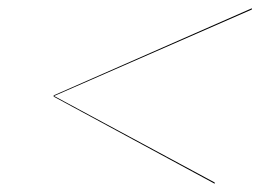

<svg xmlns="http://www.w3.org/2000/svg" viewBox="-20 -620 630 465"><path d="M110 -386V-389L590 -600V-597L111 -387.5L500 -178V-175Z"/></svg>

Font: Bodoni* 72 Medium
Style: Italic
Weight: 500
Italic angle: -13°
Version: Version 1.002; ttfautohint (v0.97) -l 8 -r 50 -G 200 -x 14 -